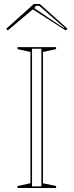

<svg xmlns="http://www.w3.org/2000/svg" viewBox="-20 -945 370 965"><path d="M262 -708V-698L196 -684V-24L262 -10V0H68V-10L133 -24V-684L68 -698V-708ZM141 -8H188V-700H141ZM19 -792 11 -800 150 -925H180L319 -801L310 -792L145 -898ZM304 -805 177 -916H161L152 -904L302 -803Z"/></svg>

Font: Kalnia Glaze Thin Light
Style: Regular
Weight: 300
Version: Version 1.110